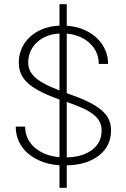

<svg xmlns="http://www.w3.org/2000/svg" viewBox="-20 -785 604 917"><path d="M264.2 111.8H298.8V4.9C361.8 3.4 412.1 -11.7 450.2 -40.5C490.2 -70.8 510.3 -111.3 510.3 -162.6C510.3 -239.7 455.6 -286.1 299.3 -339.8H298.8V-624.5C323.7 -622.1 346.7 -616.2 367.2 -606.9C419.9 -581.5 451.7 -536.1 451.7 -479.5H496.1C496.1 -549.8 455.6 -607.4 389.6 -639.2C362.3 -652.3 332 -659.7 298.8 -662.1V-765.1H264.2V-662.6C229.5 -661.1 198.2 -653.8 170.4 -640.6C107.9 -609.9 69.8 -554.7 69.8 -486.3C69.8 -431.2 96.2 -390.6 159.2 -355.5C186 -340.3 221.2 -324.7 264.2 -309.6V-34.2C237.3 -36.6 212.9 -42.5 190.9 -51.8C134.3 -76.7 100.1 -122.1 100.1 -180.2H55.2C55.2 -107.4 97.2 -49.8 167.5 -18.6C196.3 -5.4 228.5 2 264.2 4.4ZM392.6 -259.8C444.8 -231.9 465.3 -202.6 465.3 -161.6C465.3 -122.1 449.7 -90.8 418 -67.9C388.2 -45.9 348.1 -34.7 298.8 -33.2V-297.9C337.4 -284.7 368.7 -272 392.6 -259.8ZM190.4 -386.2C136.2 -415 114.7 -445.8 114.7 -486.8C114.7 -541 144.5 -584 193.4 -607.9C214.4 -618.2 238.3 -623.5 264.2 -625V-353C234.4 -364.3 210 -375.5 190.4 -386.2Z"/></svg>

Font: Estedad ExtraLight
Style: Regular
Weight: 200
Designer: Amin Abedi
Version: Version 7.3